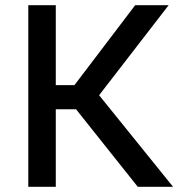

<svg xmlns="http://www.w3.org/2000/svg" viewBox="-20 -720 704 740"><path d="M511 0 273 -299H146L162 -392H267L501 -700H630L362 -353L647 0ZM89 0V-700H195V0Z"/></svg>

Font: REM
Style: Regular
Weight: 400
Designer: Octavio Pardo
Foundry: Ashler Design
Version: Version 1.005;gftools[0.9.28]